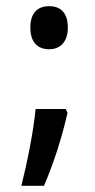

<svg xmlns="http://www.w3.org/2000/svg" viewBox="-20 -567 307 620"><path d="M78 -478C78 -432 100 -408 139 -408C174 -408 199 -431 199 -478C199 -523 178 -547 139 -547C99 -547 78 -523 78 -478ZM192 -215H95C88 -143 69 -47 49 33H122C153 -39 180 -122 198 -203Z"/></svg>

Font: Noto Sans Kannada UI ExtraCondensed Medium
Style: Regular
Weight: 500
Width: 2
Designer: Jelle Bosma - Monotype Design Team
Foundry: Monotype Imaging Inc.
Version: Version 2.005